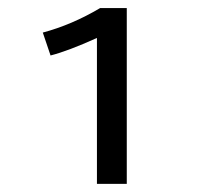

<svg xmlns="http://www.w3.org/2000/svg" viewBox="-20 -805 520 471"><path d="M217.8 -354V-711.9Q146.5 -679.7 104 -668.9L85 -725.1Q156.2 -744.1 225.6 -785.2H291V-354Z"/></svg>

Font: FORM UDPGothic
Style: Regular
Weight: 400
Foundry: Pronama LLC
Version: Version 1.05101